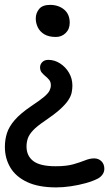

<svg xmlns="http://www.w3.org/2000/svg" viewBox="-34 -521 455 802"><path d="M200.6 261.8Q127 261.8 79.4 239.4Q31.8 217 9.1 178.6Q-13.6 140.2 -13.6 92.6Q-13.6 62.2 -4.9 35Q3.8 7.8 27.5 -19.6Q51.2 -47 96 -77.4Q133.2 -102 150.6 -116.9Q168 -131.8 173.2 -143Q178.4 -154.2 178.4 -164.6Q178.4 -178.8 171.5 -187.2Q164.6 -195.6 155.9 -202.7Q147.2 -209.8 140.3 -218Q133.4 -226.2 133.4 -239.8Q133.4 -252.2 142.6 -261.6Q151.8 -271 167.6 -271Q193.8 -271 216.9 -256.1Q240 -241.2 254.2 -217Q268.4 -192.8 268.4 -163.2Q268.4 -149.6 265.4 -134.6Q262.4 -119.6 251.2 -102.5Q240 -85.4 216.6 -64.2Q193.2 -43 153.2 -16Q120 6.4 103.8 23.8Q87.6 41.2 82.2 57.2Q76.8 73.2 76.8 91.2Q76.8 130 105.1 151.7Q133.4 173.4 198.4 173.4Q243.6 173.4 272.3 165.2Q301 157 321.2 148.8Q341.4 140.6 359.2 140.6Q377.6 140.6 389.7 152.5Q401.8 164.4 401.8 184Q401.8 196.8 394.7 207.2Q387.6 217.6 376.2 224.2Q354.4 235.6 324.1 244Q293.8 252.4 261.5 257.1Q229.2 261.8 200.6 261.8ZM199.4 -366.6Q169.6 -366.6 151.1 -377.8Q132.6 -389 124 -406.7Q115.4 -424.4 115.4 -443.8Q115.4 -466.4 129.5 -483.5Q143.6 -500.6 174.8 -500.6Q210.2 -500.6 233.7 -481.2Q257.2 -461.8 257.2 -426Q257.2 -399.4 240.3 -383Q223.4 -366.6 199.4 -366.6Z"/></svg>

Font: Shantell Sans Light
Style: Regular
Weight: 300
Designer: Stephen Nixon, Anya Danilova, Shantell Martin
Foundry: Arrow Type
Version: Version 1.011;[c5ecc13dd]